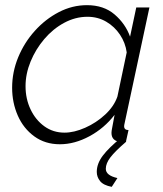

<svg xmlns="http://www.w3.org/2000/svg" viewBox="-20 -549 631 744"><path d="M212 10Q155 10 113 -20.5Q71 -51 49 -101Q27 -151 27 -209Q27 -270 50.5 -327Q74 -384 115 -429.5Q156 -475 208 -502Q260 -529 317 -529Q382 -529 424 -493Q466 -457 484 -407L508 -520H559L463 -72Q461 -64 461 -60Q461 -45 478 -45L468 0Q462 1 457 1.5Q452 2 448 1Q412 -2 412 -34Q412 -41 414.5 -53Q417 -65 424 -104Q384 -52 326.5 -21Q269 10 212 10ZM230 -35Q267 -35 310 -54Q353 -73 387.5 -105Q422 -137 435 -175L471 -346Q466 -383 445 -414.5Q424 -446 391.5 -465Q359 -484 319 -484Q272 -484 228.5 -460.5Q185 -437 151.5 -397.5Q118 -358 98.5 -310.5Q79 -263 79 -215Q79 -166 98.5 -125Q118 -84 152 -59.5Q186 -35 230 -35ZM355 117Q355 85 378.5 54Q402 23 449 -15H462L469 0Q426 37 408 60.5Q390 84 390 105Q390 131 435 141L413 175Q381 169 368 153Q355 137 355 117Z"/></svg>

Font: Raleway Light
Style: Italic
Weight: 300
Italic angle: -12°
Designer: Matt McInerney, Pablo Impallari, Rodrigo Fuenzalida
Foundry: Matt McInerney, Pablo Impallari, Rodrigo Fuenzalida
Version: Version 4.026